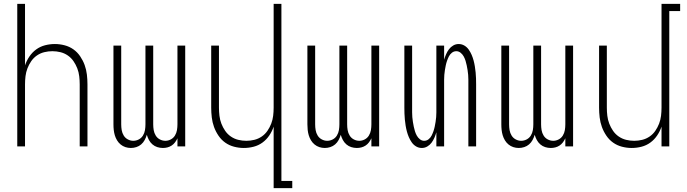

<svg xmlns="http://www.w3.org/2000/svg" viewBox="-20 -755 3540 990"><path d="M69 0V-735H109V-418Q117 -442 131.5 -463.5Q146 -485 166.5 -500Q187 -515 212 -521.5Q237 -528 263 -528Q288 -528 313 -521.5Q338 -515 358.5 -500.5Q379 -486 393.5 -464.5Q408 -443 416.5 -419.5Q425 -396 428 -370.5Q431 -345 431 -320V0H391V-320Q391 -341 388.5 -362Q386 -383 378.5 -402.5Q371 -422 359 -439.5Q347 -457 329.5 -469Q312 -481 291.5 -486Q271 -491 250 -491Q229 -491 208.5 -486Q188 -481 170.5 -469Q153 -457 141 -439.5Q129 -422 121.5 -402.5Q114 -383 111.5 -362Q109 -341 109 -320V0Z M655 8Q640 8 626.5 3.5Q613 -1 602 -10Q591 -19 583.5 -31.5Q576 -44 572 -57.5Q568 -71 566.5 -85Q565 -99 565 -114V-520H605V-114Q605 -99 607.5 -84Q610 -69 618 -56Q626 -43 639.5 -36Q653 -29 667 -29Q682 -29 695.5 -36Q709 -43 717 -56Q725 -69 727.5 -84Q730 -99 730 -114V-520H770V-114Q770 -99 772.5 -84Q775 -69 783 -56Q791 -43 804.5 -36Q818 -29 833 -29Q847 -29 860.5 -36Q874 -43 882 -56Q890 -69 892.5 -84Q895 -99 895 -114V-520H935V0H895V-42Q890 -31 882.5 -21Q875 -11 865 -4.5Q855 2 843.5 5Q832 8 820 8Q805 8 791 3.5Q777 -1 766 -10.5Q755 -20 748 -33Q741 -46 737 -60Q733 -46 726 -33Q719 -20 708 -10.5Q697 -1 683 3.5Q669 8 655 8Z M1391 215V-102Q1383 -78 1368.5 -56.5Q1354 -35 1333.5 -20Q1313 -5 1288 1.5Q1263 8 1237 8Q1212 8 1187 1.5Q1162 -5 1141.5 -19.5Q1121 -34 1106.5 -55.5Q1092 -77 1083.5 -100.5Q1075 -124 1072 -149.5Q1069 -175 1069 -200V-520H1109V-200Q1109 -179 1111.5 -158Q1114 -137 1121.5 -117.5Q1129 -98 1141 -80.5Q1153 -63 1170.5 -51Q1188 -39 1208.5 -34Q1229 -29 1250 -29Q1271 -29 1291.5 -34Q1312 -39 1329.5 -51Q1347 -63 1359 -80.5Q1371 -98 1378.5 -117.5Q1386 -137 1388.5 -158Q1391 -179 1391 -200V-735H1431V178H1487V215Z M1655 8Q1640 8 1626.5 3.5Q1613 -1 1602 -10Q1591 -19 1583.5 -31.5Q1576 -44 1572 -57.5Q1568 -71 1566.5 -85Q1565 -99 1565 -114V-520H1605V-114Q1605 -99 1607.5 -84Q1610 -69 1618 -56Q1626 -43 1639.5 -36Q1653 -29 1667 -29Q1682 -29 1695.5 -36Q1709 -43 1717 -56Q1725 -69 1727.5 -84Q1730 -99 1730 -114V-520H1770V-114Q1770 -99 1772.5 -84Q1775 -69 1783 -56Q1791 -43 1804.5 -36Q1818 -29 1833 -29Q1847 -29 1860.5 -36Q1874 -43 1882 -56Q1890 -69 1892.5 -84Q1895 -99 1895 -114V-520H1935V0H1895V-42Q1890 -31 1882.5 -21Q1875 -11 1865 -4.5Q1855 2 1843.5 5Q1832 8 1820 8Q1805 8 1791 3.5Q1777 -1 1766 -10.5Q1755 -20 1748 -33Q1741 -46 1737 -60Q1733 -46 1726 -33Q1719 -20 1708 -10.5Q1697 -1 1683 3.5Q1669 8 1655 8Z M2155 8Q2139 8 2125.5 0Q2112 -8 2103 -21Q2094 -34 2088 -48Q2082 -62 2078 -77Q2074 -92 2071.5 -107.5Q2069 -123 2067.5 -138.5Q2066 -154 2065.5 -169.5Q2065 -185 2065 -200V-520H2105V-200Q2105 -188 2105 -175.5Q2105 -163 2106 -151Q2107 -139 2109 -126.5Q2111 -114 2113.5 -102Q2116 -90 2119.5 -78.5Q2123 -67 2129 -56Q2135 -45 2145 -37Q2155 -29 2167 -29Q2180 -29 2190 -37Q2200 -45 2205.5 -56Q2211 -67 2215 -78.5Q2219 -90 2221.5 -102Q2224 -114 2226 -126.5Q2228 -139 2229 -151Q2230 -163 2230 -175.5Q2230 -188 2230 -200V-520H2270V-447Q2274 -461 2280 -475Q2286 -489 2295 -501Q2304 -513 2317 -520.5Q2330 -528 2345 -528Q2361 -528 2374.5 -520Q2388 -512 2397 -499Q2406 -486 2412 -472Q2418 -458 2422 -443Q2426 -428 2428.5 -412.5Q2431 -397 2432.5 -381.5Q2434 -366 2434.5 -350.5Q2435 -335 2435 -320V0H2395V-320Q2395 -332 2395 -344.5Q2395 -357 2394 -369Q2393 -381 2391 -393.5Q2389 -406 2386.5 -418Q2384 -430 2380.5 -441.5Q2377 -453 2371 -464Q2365 -475 2355 -483Q2345 -491 2333 -491Q2320 -491 2310 -483Q2300 -475 2294.5 -464Q2289 -453 2285 -441.5Q2281 -430 2278.5 -418Q2276 -406 2274 -393.5Q2272 -381 2271 -369Q2270 -357 2270 -344.5Q2270 -332 2270 -320V0H2230V-73Q2226 -59 2220 -45Q2214 -31 2205 -19Q2196 -7 2183 0.5Q2170 8 2155 8Z M2655 8Q2640 8 2626.5 3.5Q2613 -1 2602 -10Q2591 -19 2583.5 -31.5Q2576 -44 2572 -57.5Q2568 -71 2566.5 -85Q2565 -99 2565 -114V-520H2605V-114Q2605 -99 2607.5 -84Q2610 -69 2618 -56Q2626 -43 2639.5 -36Q2653 -29 2667 -29Q2682 -29 2695.5 -36Q2709 -43 2717 -56Q2725 -69 2727.5 -84Q2730 -99 2730 -114V-520H2770V-114Q2770 -99 2772.5 -84Q2775 -69 2783 -56Q2791 -43 2804.5 -36Q2818 -29 2833 -29Q2847 -29 2860.5 -36Q2874 -43 2882 -56Q2890 -69 2892.5 -84Q2895 -99 2895 -114V-520H2935V0H2895V-42Q2890 -31 2882.5 -21Q2875 -11 2865 -4.5Q2855 2 2843.5 5Q2832 8 2820 8Q2805 8 2791 3.5Q2777 -1 2766 -10.5Q2755 -20 2748 -33Q2741 -46 2737 -60Q2733 -46 2726 -33Q2719 -20 2708 -10.5Q2697 -1 2683 3.5Q2669 8 2655 8Z M3237 8Q3212 8 3187 1.5Q3162 -5 3141.5 -19.5Q3121 -34 3106.5 -55.5Q3092 -77 3083.5 -100.5Q3075 -124 3072 -149.5Q3069 -175 3069 -200V-520H3109V-200Q3109 -179 3111.5 -158Q3114 -137 3121.5 -117.5Q3129 -98 3141 -80.5Q3153 -63 3170.5 -51Q3188 -39 3208.5 -34Q3229 -29 3250 -29Q3271 -29 3291.5 -34Q3312 -39 3329.5 -51Q3347 -63 3359 -80.5Q3371 -98 3378.5 -117.5Q3386 -137 3388.5 -158Q3391 -179 3391 -200V-735H3487V-698H3431V0H3391V-102Q3383 -78 3368.5 -56.5Q3354 -35 3333.5 -20Q3313 -5 3288 1.5Q3263 8 3237 8Z"/></svg>

Font: Iosevka Extralight
Style: Regular
Weight: 200
Monospace: yes
Designer: Belleve Invis
Foundry: Belleve Invis
Version: Version 32.0.1; ttfautohint (v1.8.4)